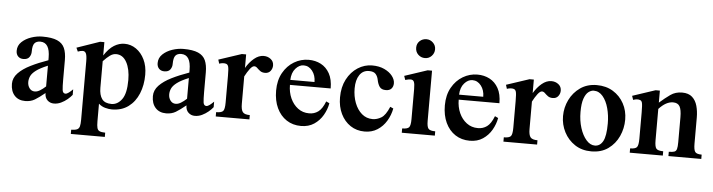

<svg xmlns="http://www.w3.org/2000/svg" viewBox="-51 -916 5077 1367"><g transform="rotate(5 2487.5 -232.5)"><path d="M473.6 -104V-64.5Q461.4 -48.8 441.2 -31.7Q420.9 -14.6 396.2 -2.9Q371.6 8.8 345.2 8.8Q317.9 8.8 298.8 -9.3Q279.8 -27.3 279.8 -60.5Q237.3 -25.9 208.3 -8.5Q179.2 8.8 140.1 8.8Q91.3 8.8 63.5 -22Q35.6 -52.7 35.6 -105.5Q35.6 -147.9 68.1 -181.9Q100.6 -215.8 156 -243.4Q211.4 -271 279.8 -294.9V-313.5Q279.8 -421.9 210.9 -421.9Q183.6 -421.9 169.9 -405.8Q156.2 -389.6 156.2 -346.7Q156.7 -324.7 144 -306.4Q131.3 -288.1 101.1 -288.1Q77.6 -288.1 63.2 -302.7Q48.8 -317.4 48.8 -342.8Q48.8 -379.9 75.9 -405.8Q103 -431.6 143.3 -445.3Q183.6 -459 223.6 -459Q291 -459 328.6 -442.6Q366.2 -426.3 381.3 -392.6Q396.5 -358.9 396.5 -306.6V-166.5Q396.5 -142.6 397.2 -122.6Q397.9 -102.5 399.4 -92.3Q402.8 -68.4 420.9 -68.4Q431.2 -68.4 444.8 -78.6Q458.5 -88.9 473.6 -104ZM279.8 -107.9V-255.9Q225.1 -233.4 197.3 -212.4Q169.4 -191.4 159.9 -170.7Q150.4 -149.9 150.4 -128.4Q150.4 -102.1 164.6 -83.5Q178.7 -64.9 201.7 -64.9Q218.8 -64.5 238.8 -76.4Q258.8 -88.4 279.8 -107.9Z M484.4 213.9V183.6Q512.7 183.1 526.4 176.8Q540 170.4 544.4 154.1Q548.8 137.7 548.8 106.4V-311Q548.8 -349.6 541.5 -366.2Q534.2 -382.8 516.6 -382.3Q502 -381.8 482.9 -374.5L470.7 -401.4L634.8 -458H665.5V-362.8Q699.2 -414.6 735.6 -436.8Q772 -459 810.5 -459Q855.5 -459 893.1 -432.9Q930.7 -406.7 953.1 -360.4Q975.6 -314 975.6 -252Q975.6 -177.7 950.7 -117.2Q925.8 -56.6 877.7 -21Q829.6 14.6 759.8 14.6Q738.3 14.6 712.2 7.6Q686 0.5 665.5 -18.1V107.4Q665.5 139.2 669.9 155.3Q674.3 171.4 687.5 177.2Q700.7 183.1 727.5 183.6V213.9ZM753.9 -23.9Q797.4 -23.9 828.1 -65.9Q858.9 -107.9 858.9 -204.1Q858.9 -282.2 831.8 -331.3Q804.7 -380.4 756.3 -380.4Q734.4 -380.4 713.1 -365.2Q691.9 -350.1 665.5 -321.8V-132.3Q665.5 -80.1 686 -52Q706.5 -23.9 753.9 -23.9Z M1481 -104V-64.5Q1468.8 -48.8 1448.5 -31.7Q1428.2 -14.6 1403.6 -2.9Q1378.9 8.8 1352.5 8.8Q1325.2 8.8 1306.2 -9.3Q1287.1 -27.3 1287.1 -60.5Q1244.6 -25.9 1215.6 -8.5Q1186.5 8.8 1147.5 8.8Q1098.6 8.8 1070.8 -22Q1043 -52.7 1043 -105.5Q1043 -147.9 1075.4 -181.9Q1107.9 -215.8 1163.3 -243.4Q1218.8 -271 1287.1 -294.9V-313.5Q1287.1 -421.9 1218.3 -421.9Q1190.9 -421.9 1177.2 -405.8Q1163.6 -389.6 1163.6 -346.7Q1164.1 -324.7 1151.4 -306.4Q1138.7 -288.1 1108.4 -288.1Q1085 -288.1 1070.6 -302.7Q1056.2 -317.4 1056.2 -342.8Q1056.2 -379.9 1083.3 -405.8Q1110.4 -431.6 1150.6 -445.3Q1190.9 -459 1231 -459Q1298.3 -459 1335.9 -442.6Q1373.5 -426.3 1388.7 -392.6Q1403.8 -358.9 1403.8 -306.6V-166.5Q1403.8 -142.6 1404.5 -122.6Q1405.3 -102.5 1406.7 -92.3Q1410.2 -68.4 1428.2 -68.4Q1438.5 -68.4 1452.1 -78.6Q1465.8 -88.9 1481 -104ZM1287.1 -107.9V-255.9Q1232.4 -233.4 1204.6 -212.4Q1176.8 -191.4 1167.2 -170.7Q1157.7 -149.9 1157.7 -128.4Q1157.7 -102.1 1171.9 -83.5Q1186 -64.9 1209 -64.9Q1226.1 -64.5 1246.1 -76.4Q1266.1 -88.4 1287.1 -107.9Z M1804.7 -459Q1834 -459 1855.2 -442.1Q1876.5 -425.3 1876.5 -397Q1876.5 -375 1862.8 -357.4Q1849.1 -339.8 1823.7 -339.8Q1802.2 -339.8 1788.8 -349.9Q1775.4 -359.9 1765.6 -369.9Q1755.9 -379.9 1744.1 -379.9Q1730.5 -379.9 1713.1 -357.2Q1695.8 -334.5 1678.7 -301.8V-105.5Q1678.7 -63.5 1691.7 -47.1Q1704.6 -30.8 1742.2 -30.8V0H1501.5V-30.8Q1538.6 -30.8 1550.8 -43.5Q1563 -56.2 1563 -104.5V-295.4Q1563 -347.2 1558.3 -362.1Q1553.7 -377 1541.5 -380.4Q1531.7 -383.3 1518.8 -382.3Q1505.9 -381.3 1493.2 -376.5L1484.4 -404.8L1647.9 -459H1678.7V-362.3Q1703.1 -403.8 1736.1 -431.4Q1769 -459 1804.7 -459Z M2275.9 -175.3 2299.3 -164.1Q2291.5 -119.6 2267.8 -78.6Q2244.1 -37.6 2205.1 -11.5Q2166 14.6 2111.8 14.6Q2052.7 14.6 2008.1 -14.6Q1963.4 -43.9 1938.5 -96.9Q1913.6 -149.9 1913.6 -221.2Q1913.6 -294.9 1943.6 -348.4Q1973.6 -401.9 2022.2 -430.7Q2070.8 -459.5 2126.5 -459.5Q2174.3 -459.5 2213.4 -439.2Q2252.4 -418.9 2275.9 -377Q2299.3 -335 2299.3 -270H2008.3Q2008.3 -217.8 2027.6 -174.8Q2046.9 -131.8 2081.3 -106Q2115.7 -80.1 2161.1 -80.1Q2197.8 -79.6 2226.3 -100.3Q2254.9 -121.1 2275.9 -175.3ZM2007.8 -305.7H2180.7Q2180.7 -353 2155.8 -385Q2130.9 -417 2093.8 -417Q2062.5 -417 2036.1 -387.2Q2009.8 -357.4 2007.8 -305.7Z M2755.9 -166.5Q2746.6 -118.2 2721.7 -76.9Q2696.8 -35.6 2657.5 -10.5Q2618.2 14.6 2566.4 14.6Q2508.8 14.6 2464.8 -14.6Q2420.9 -43.9 2396 -95.2Q2371.1 -146.5 2371.1 -212.4Q2371.1 -286.6 2400.1 -342Q2429.2 -397.5 2477.1 -428.2Q2524.9 -459 2580.1 -459Q2629.9 -459 2667 -441.7Q2704.1 -424.3 2724.4 -398.2Q2744.6 -372.1 2744.6 -345.7Q2744.6 -322.8 2731.4 -307.6Q2718.3 -292.5 2690.9 -292.5Q2660.6 -292.5 2647.2 -310.5Q2633.8 -328.6 2627.4 -360.8Q2623 -384.3 2608.9 -400.9Q2594.7 -417.5 2561 -417.5Q2517.6 -417.5 2493.4 -381.6Q2469.2 -345.7 2469.2 -285.6Q2469.2 -229 2487.3 -181.9Q2505.4 -134.8 2538.1 -106.7Q2570.8 -78.6 2615.7 -78.6Q2646.5 -78.6 2677 -96.7Q2707.5 -114.7 2733.4 -176.8Z M3067.4 0H2831.1V-30.8Q2869.1 -30.8 2880.4 -44.2Q2891.6 -57.6 2891.6 -101.6V-317.9Q2891.6 -354 2885.3 -368.7Q2878.9 -383.3 2861.8 -383.3Q2845.7 -383.3 2822.8 -376.5L2813 -404.8L2976.1 -459H3007.3V-100.6Q3007.3 -57.1 3019.3 -43.9Q3031.2 -30.8 3067.4 -30.8ZM2948.7 -543.9Q2920.4 -543.9 2900.4 -563.2Q2880.4 -582.5 2880.4 -612.3Q2880.4 -641.6 2900.4 -660.2Q2920.4 -678.7 2948.7 -678.7Q2975.6 -678.7 2995.6 -659.4Q3015.6 -640.1 3015.6 -612.3Q3015.6 -584.5 2996.3 -564.2Q2977.1 -543.9 2948.7 -543.9Z M3481.9 -175.3 3505.4 -164.1Q3497.6 -119.6 3473.9 -78.6Q3450.2 -37.6 3411.1 -11.5Q3372.1 14.6 3317.9 14.6Q3258.8 14.6 3214.1 -14.6Q3169.4 -43.9 3144.5 -96.9Q3119.6 -149.9 3119.6 -221.2Q3119.6 -294.9 3149.7 -348.4Q3179.7 -401.9 3228.3 -430.7Q3276.9 -459.5 3332.5 -459.5Q3380.4 -459.5 3419.4 -439.2Q3458.5 -418.9 3481.9 -377Q3505.4 -335 3505.4 -270H3214.4Q3214.4 -217.8 3233.6 -174.8Q3252.9 -131.8 3287.4 -106Q3321.8 -80.1 3367.2 -80.1Q3403.8 -79.6 3432.4 -100.3Q3460.9 -121.1 3481.9 -175.3ZM3213.9 -305.7H3386.7Q3386.7 -353 3361.8 -385Q3336.9 -417 3299.8 -417Q3268.6 -417 3242.2 -387.2Q3215.8 -357.4 3213.9 -305.7Z M3860.8 -459Q3890.1 -459 3911.4 -442.1Q3932.6 -425.3 3932.6 -397Q3932.6 -375 3918.9 -357.4Q3905.3 -339.8 3879.9 -339.8Q3858.4 -339.8 3845 -349.9Q3831.5 -359.9 3821.8 -369.9Q3812 -379.9 3800.3 -379.9Q3786.6 -379.9 3769.3 -357.2Q3752 -334.5 3734.9 -301.8V-105.5Q3734.9 -63.5 3747.8 -47.1Q3760.7 -30.8 3798.3 -30.8V0H3557.6V-30.8Q3594.7 -30.8 3606.9 -43.5Q3619.1 -56.2 3619.1 -104.5V-295.4Q3619.1 -347.2 3614.5 -362.1Q3609.9 -377 3597.7 -380.4Q3587.9 -383.3 3575 -382.3Q3562 -381.3 3549.3 -376.5L3540.5 -404.8L3704.1 -459H3734.9V-362.3Q3759.3 -403.8 3792.2 -431.4Q3825.2 -459 3860.8 -459Z M4186.5 14.6Q4118.7 14.6 4068.8 -18.3Q4019 -51.3 3991.7 -104.5Q3964.4 -157.7 3964.4 -218.8Q3964.4 -279.8 3991.2 -334.7Q4018.1 -389.6 4067.6 -424.3Q4117.2 -459 4185.5 -459Q4252 -459 4301.8 -428.5Q4351.6 -397.9 4379.6 -346.4Q4407.7 -294.9 4407.7 -231.4Q4407.7 -168.9 4382.1 -112.5Q4356.4 -56.2 4307.1 -20.8Q4257.8 14.6 4186.5 14.6ZM4208 -28.8Q4245.1 -28.8 4265.9 -66.2Q4286.6 -103.5 4286.6 -193.4Q4286.6 -251 4272.7 -302.2Q4258.8 -353.5 4231.9 -385.5Q4205.1 -417.5 4167 -417.5Q4148.4 -417.5 4129.6 -403.3Q4110.8 -389.2 4098.4 -354.5Q4085.9 -319.8 4085.9 -258.8Q4085.9 -196.8 4102.5 -144.5Q4119.1 -92.3 4147 -60.5Q4174.8 -28.8 4208 -28.8Z M4460.4 0V-30.8Q4497.6 -30.8 4508.8 -44.7Q4520 -58.6 4520 -104.5V-292.5Q4520 -347.7 4515.4 -363Q4510.7 -378.4 4498.5 -380.4Q4479.5 -386.7 4451.7 -376.5L4441.9 -404.8L4605 -459H4635.7V-373Q4676.8 -409.2 4712.2 -434.1Q4747.6 -459 4794.9 -459Q4841.3 -459 4867.2 -435.5Q4893.1 -412.1 4903.6 -373.8Q4914.1 -335.4 4914.1 -291.5V-104.5Q4914.1 -59.1 4925.3 -44.9Q4936.5 -30.8 4971.7 -30.8V0H4736.8V-30.8Q4762.7 -30.8 4775.9 -35.4Q4789.1 -40 4793.5 -55.9Q4797.9 -71.8 4797.9 -104.5V-282.7Q4797.9 -336.4 4784.4 -360.1Q4771 -383.8 4736.8 -383.8Q4686.5 -383.8 4635.7 -328.1V-104.5Q4635.7 -58.1 4647.5 -44.4Q4659.2 -30.8 4696.8 -30.8V0Z"/></g></svg>

Font: Awami Nastaliq
Style: Bold
Weight: 700
Designer: Peter Martin, SIL International
Foundry: SIL International
Version: Version 3.100